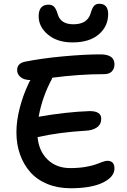

<svg xmlns="http://www.w3.org/2000/svg" viewBox="-20 -1024 679 1028"><path d="M368.2 -796.9Q287.1 -796.9 237.1 -838.4Q187 -879.9 187 -937Q187 -999 240.2 -999Q258.3 -999 269 -988.5Q279.8 -978 288.1 -951.2Q302.7 -894 373 -894Q446.8 -894 464.8 -951.2Q473.1 -981 483.4 -992.4Q493.7 -1003.9 511.2 -1003.9Q559.1 -1003.9 559.1 -948.2Q559.1 -883.3 509 -840.1Q459 -796.9 368.2 -796.9ZM357.9 -16.1Q288.6 -16.1 233.2 -39.1Q177.7 -62 141.8 -102.8Q106 -143.6 86.9 -197.8Q67.9 -252 67.9 -315.9Q67.9 -376.5 85.4 -444.8Q103 -513.2 131.8 -574.2Q135.3 -583.5 143.1 -595.2Q109.4 -595.7 90.6 -610.8Q71.8 -626 71.8 -648.9Q71.8 -683.1 109.9 -692.9Q200.7 -711.4 317.4 -722.2Q434.1 -732.9 517.1 -732.9Q592.8 -732.9 592.8 -680.2Q592.8 -656.2 578.9 -641.6Q564.9 -627 537.1 -627Q404.8 -627 259.8 -607.9L257.8 -601.1Q206.1 -505.4 187 -398.9Q334.5 -424.8 460 -429.2Q522 -429.2 522 -388.2Q522 -357.9 498.8 -341.8Q475.6 -325.7 439 -324.2Q298.3 -315.9 181.2 -290Q188 -214.8 235.1 -169.4Q282.2 -124 356 -124Q399.9 -124 436.5 -130.1Q473.1 -136.2 492.2 -143.6Q511.2 -150.9 528.1 -157Q544.9 -163.1 554.2 -163.1Q592.8 -163.1 592.8 -122.1Q592.8 -76.7 531 -46.4Q469.2 -16.1 357.9 -16.1Z"/></svg>

Font: Shantell Sans Bouncy
Style: Regular
Weight: 500
Designer: Stephen Nixon, Anya Danilova, Shantell Martin
Foundry: Arrow Type
Version: Version 1.006;[9816181b4]